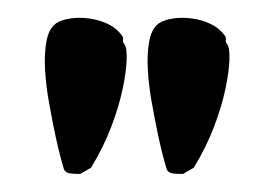

<svg xmlns="http://www.w3.org/2000/svg" viewBox="-20 -668 308 213"><path d="M229 -629Q231 -627 230.5 -624Q230 -621 232 -619Q235 -615 234.5 -601.5Q234 -588 230 -569Q226 -550 217.5 -527.5Q209 -505 195 -482L183 -475Q178 -475 172.5 -475.5Q167 -476 165 -480Q165 -480 162 -490.5Q159 -501 155.5 -517.5Q152 -534 148.5 -553.5Q145 -573 144 -590.5Q143 -608 145.5 -622Q148 -636 156 -642Q162 -646 172 -647.5Q182 -649 193 -647.5Q204 -646 213.5 -641.5Q223 -637 229 -629ZM115 -629Q117 -627 116.5 -624Q116 -621 118 -619Q121 -615 120.5 -601.5Q120 -588 116 -569Q112 -550 103.5 -527.5Q95 -505 81 -482L69 -475Q64 -475 58.5 -475.5Q53 -476 51 -480Q51 -480 48 -490.5Q45 -501 41.5 -517.5Q38 -534 34.5 -553.5Q31 -573 30 -590.5Q29 -608 31.5 -622Q34 -636 42 -642Q48 -646 58 -647.5Q68 -649 79 -647.5Q90 -646 99.5 -641.5Q109 -637 115 -629Z"/></svg>

Font: CAT Altenglisch
Style: Regular
Weight: 400
Designer: Peter Wiegel
Foundry: Peter Wiegel, CAT Fonts
Version: Version 1.000